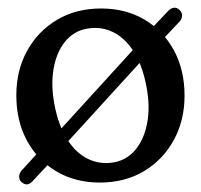

<svg xmlns="http://www.w3.org/2000/svg" viewBox="-20 -466 524 500"><path d="M36.2 8.3Q29.8 2.9 29.9 -6.2Q30 -15.2 36.6 -22.3L117.1 -110.5L122 -111.9L339.3 -350.4L339.4 -354.6L417.4 -436.9Q424.5 -444.8 432.6 -445.8Q440.6 -446.7 447.1 -440.4Q454.1 -434 454.1 -425.6Q454 -417.2 447.8 -410.1L362 -318.7L359 -319L142.9 -82.1L144 -79L64.7 6Q50.9 21 36.2 8.3ZM243.1 -443.9Q307.5 -443.9 356.5 -414.8Q405.4 -385.7 433 -334.7Q460.6 -283.6 460.6 -216.8Q460.6 -152.4 432.5 -101.1Q404.4 -49.8 354.8 -20.2Q305.1 9.4 240 9.4Q175.8 9.4 126.8 -19.7Q77.7 -48.8 50.1 -100Q22.5 -151.2 22.5 -217.7Q22.5 -282.6 50.6 -333.7Q78.7 -384.7 128.4 -414.3Q178 -443.9 243.1 -443.9ZM278.3 -43.5Q312.3 -50.3 334.2 -77.9Q356.2 -105.5 363.6 -147.6Q371.1 -189.6 361.4 -240.4Q351 -296.2 327.9 -332.1Q304.9 -368 273 -383Q241.2 -398.1 204.8 -391Q170.8 -384.5 148.9 -356.9Q126.9 -329.3 119.6 -287.1Q112.2 -244.9 121.7 -194.1Q132.3 -138.5 155.4 -102.5Q178.5 -66.5 210.4 -51.6Q242.2 -36.7 278.3 -43.5Z"/></svg>

Font: Fraunces 144pt S100 Black
Style: Regular
Weight: 900
Version: Version 1.000